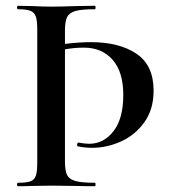

<svg xmlns="http://www.w3.org/2000/svg" viewBox="-20 -645 585 665"><path d="M407 -316Q407 -396 370 -438Q333 -480 271 -480Q236 -480 205 -474V-85Q205 -53 212.5 -38.5Q220 -24 241.5 -18Q263 -12 309 -12Q311 -12 311 -6Q311 0 309 0Q267 0 244 -1L158 -2L90 -1Q72 0 42 0Q39 0 39 -6Q39 -12 42 -12Q72 -12 85.5 -17Q99 -22 104 -36Q109 -50 109 -81V-544Q109 -574 104 -588Q99 -602 85.5 -607.5Q72 -613 42 -613Q39 -613 39 -619Q39 -625 42 -625L90 -624Q132 -622 158 -622Q190 -622 244 -624L309 -625Q311 -625 311 -619Q311 -613 309 -613Q263 -613 241.5 -607Q220 -601 212.5 -586Q205 -571 205 -539V-493Q255 -499 295 -499Q393 -499 452.5 -459Q512 -419 512 -331Q512 -266 480 -221.5Q448 -177 399 -155Q350 -133 299 -133Q275 -133 250 -138Q247 -138 247 -143Q247 -146 248.5 -149Q250 -152 252 -151Q276 -147 289 -147Q339 -147 373 -190.5Q407 -234 407 -316Z"/></svg>

Font: Cormorant SC SemiBold
Style: Regular
Weight: 600
Designer: Christian Thalmann (Catharsis Fonts)
Version: Version 3.000